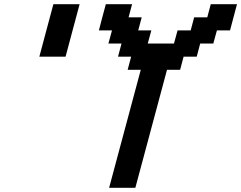

<svg xmlns="http://www.w3.org/2000/svg" viewBox="-20 -895 1149 915"><path d="M500 0H625L775.9 -562.5H838.4L855 -625H917.5L934.1 -687.5H996.6L1013.7 -750H1076.2Q1081.5 -770.5 1092.8 -812.5Q1104 -854.5 1109.4 -875H984.4L967.8 -812.5H905.3L888.7 -750H826.2L809.1 -687.5H684.1L701.2 -750H638.7L655.3 -812.5H592.8L609.4 -875H484.4Q478.5 -854 467.5 -812.5Q456.5 -771 451.2 -750H513.7L496.6 -687.5H559.1L542.5 -625H605L588.4 -562.5H650.9ZM167.5 -625H292.5Q303.7 -667 325.9 -750Q348.1 -833 359.4 -875H234.4Q223.1 -833 200.9 -750Q178.7 -667 167.5 -625Z"/></svg>

Font: Faithful 32x
Style: Oblique
Weight: 400
Foundry: Faithful Resource Pack
Version: Version 1.0; January 27, 2023